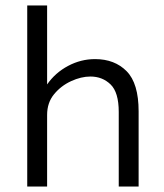

<svg xmlns="http://www.w3.org/2000/svg" viewBox="-20 -685 603 705"><path d="M80 0V-665H153V-375Q183 -418 230 -443Q277 -468 329 -468Q401 -468 445 -423.5Q489 -379 489 -276V0H416V-274Q416 -346 386 -375Q356 -404 312 -404Q278 -404 241 -387Q204 -370 178.5 -339Q153 -308 153 -263V0Z"/></svg>

Font: Inconsolata SemiExpanded
Style: Regular
Weight: 400
Width: 6
Monospace: yes
Designer: Raph Levien, Cyreal, Brenton Simpson
Foundry: Raph Levien, Cyreal, Google
Version: Version 3.100; ttfautohint (v1.8.4.7-5d5b)